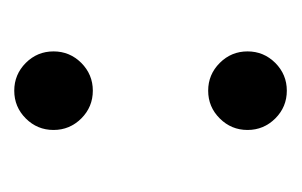

<svg xmlns="http://www.w3.org/2000/svg" viewBox="-94 -352 409 260"><g transform="rotate(-90 110.0 -221.5)"><path d="M80.1 -315.4Q64.5 -331.1 64.5 -353Q64.5 -375 80.1 -390.6Q95.7 -406.2 117.7 -406.2Q139.6 -406.2 155.3 -390.6Q170.9 -375 170.9 -353Q170.9 -331.1 155.3 -315.4Q139.6 -299.8 117.7 -299.8Q95.7 -299.8 80.1 -315.4ZM80.1 -52.7Q64.5 -68.4 64.5 -90.3Q64.5 -112.3 80.1 -127.9Q95.7 -143.6 117.7 -143.6Q139.6 -143.6 155.3 -127.9Q170.9 -112.3 170.9 -90.3Q170.9 -68.4 155.3 -52.7Q139.6 -37.1 117.7 -37.1Q95.7 -37.1 80.1 -52.7Z"/></g></svg>

Font: Libertinage
Style: f
Weight: 400
Designer: OSP
Foundry: OSP
Version: Version 1.0; 2008; OFL relea